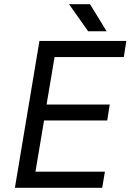

<svg xmlns="http://www.w3.org/2000/svg" viewBox="-20 -895 632 915"><path d="M51 0 168 -700H582L570 -623H240L202 -397H503L491 -321H190L149 -77H480L467 0ZM400 -746 309 -875H409L488 -746Z"/></svg>

Font: Figtree
Style: Italic
Weight: 400
Italic angle: -9.5°
Foundry: Erik Kennedy
Version: Version 2.001; ttfautohint (v1.8.4.7-5d5b);gftools[0.9.27]